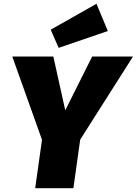

<svg xmlns="http://www.w3.org/2000/svg" viewBox="-20 -995 723 1015"><path d="M683 -696 404 -257 368 0H166L202 -256L45 -696H262L325 -412L467 -696ZM490 -975 550 -831 290 -742 248 -838Z"/></svg>

Font: Fira Sans Black
Style: Italic
Weight: 900
Italic angle: -8°
Designer: Carrois Corporate & Edenspiekermann AG
Foundry: Carrois Corporate GbR & Edenspiekermann AG
Version: Version 4.203